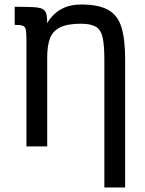

<svg xmlns="http://www.w3.org/2000/svg" viewBox="-20 -648 640 850"><path d="M442 182V-384Q442 -447 434.5 -481.5Q427 -516 404.5 -529.5Q382 -543 338 -543Q278 -543 245.5 -526.5Q213 -510 201 -477.5Q189 -445 189 -395V0H97V-470L189 -545Q199 -564 218.5 -583.5Q238 -603 268 -615.5Q298 -628 340 -628Q416 -628 458.5 -604.5Q501 -581 517.5 -528Q534 -475 534 -384V182ZM97 -470Q97 -501 94.5 -515.5Q92 -530 81 -534Q70 -538 45 -538V-618Q96 -618 125.5 -616.5Q155 -615 168 -608.5Q181 -602 185 -587Q189 -572 189 -545Z"/></svg>

Font: Victor Mono SemiBold
Style: Regular
Weight: 600
Monospace: yes
Designer: Rune Bjørnerås
Version: Version 1.561;gftools[0.9.30]